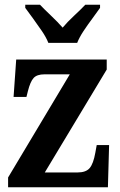

<svg xmlns="http://www.w3.org/2000/svg" viewBox="-20 -786 502 806"><path d="M14 0V-41L273 -474H167Q135 -474 121 -458.5Q107 -443 97 -403L91 -379H37L48 -536H428V-494L168 -62H305Q341 -62 356.5 -80.5Q372 -99 380 -144L386 -177H438L433 0ZM183 -606Q174 -629 156 -655.5Q138 -682 119 -708Q100 -734 86 -753V-766H148Q166 -747 194.5 -720Q223 -693 243 -670Q262 -693 291 -720Q320 -747 338 -766H400V-753Q387 -734 367.5 -708Q348 -682 330.5 -655.5Q313 -629 304 -606Z"/></svg>

Font: Noto Serif Hebrew Condensed
Style: Bold
Weight: 700
Width: 3
Designer: Monotype Design Team
Foundry: Monotype Imaging Inc.
Version: Version 2.004; ttfautohint (v1.8.4.7-5d5b)